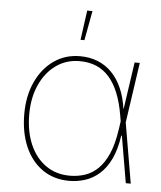

<svg xmlns="http://www.w3.org/2000/svg" viewBox="-54 -807 726 866"><g transform="rotate(5 309.0 -374.0)"><path d="M292 11.7Q221.7 11.7 170.4 -23.9Q119.1 -59.6 91.3 -123.5Q63.5 -187.5 63.5 -271.5Q63.5 -353.5 92.8 -417Q122.1 -480.5 173.6 -516.6Q225.1 -552.7 292 -552.7Q335.9 -552.7 372.3 -538.1Q408.7 -523.4 436 -495.4Q463.4 -467.3 481.4 -426.8Q499.5 -386.2 506.8 -334H512.7L522.5 -274.4L569.3 0H546.9L495.1 -302.7Q485.4 -360.4 468 -403.1Q450.7 -445.8 425.5 -474.1Q400.4 -502.4 367.2 -516.4Q334 -530.3 292 -530.3Q231.4 -530.3 185.1 -497.1Q138.7 -463.9 112.3 -405.5Q85.9 -347.2 85.9 -271.5Q85.9 -194.3 111.3 -135.7Q136.7 -77.1 183.1 -44.4Q229.5 -11.7 292 -11.7Q327.6 -11.7 359.9 -22.2Q392.1 -32.7 418.9 -58.3Q445.8 -84 465.1 -127.9Q484.4 -171.9 494.1 -238.3L539.1 -545.9H562.5L522.5 -271.5L513.7 -211.9H507.8Q498.5 -147.9 477.5 -104.7Q456.5 -61.5 427 -35.9Q397.5 -10.3 362.8 0.7Q328.1 11.7 292 11.7ZM287.1 -626.5 305.7 -760.3H329.6L304.7 -626.5Z"/></g></svg>

Font: Inter Thin
Style: Regular
Weight: 250
Designer: Rasmus Andersson
Foundry: rsms
Version: Version 4.001;git-66647c0bb